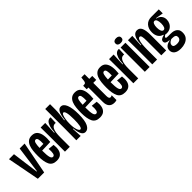

<svg xmlns="http://www.w3.org/2000/svg" viewBox="162 -1748 2959 2959"><g transform="rotate(-45 1641.0 -269.0)"><path d="M105 0 4 -528H113L171 -92H178L237 -528H345L243 0Z M510 11Q420 11 387 -55Q354 -121 354 -247Q354 -305 359.5 -358Q365 -411 381.5 -451.5Q398 -492 428.5 -515.5Q459 -539 508 -539Q570 -539 601.5 -502.5Q633 -466 642 -404.5Q651 -343 642 -266L459 -260Q459 -156 471 -114.5Q483 -73 510 -73Q538 -73 546 -110.5Q554 -148 548 -208L646 -198Q654 -140 644.5 -92.5Q635 -45 602.5 -17Q570 11 510 11ZM508 -452Q481 -452 471.5 -415Q462 -378 460 -318L546 -320Q549 -385 541 -418.5Q533 -452 508 -452Z M696 0V-269L694 -528H794L784 -323H793Q797 -402 812.5 -447.5Q828 -493 851 -512.5Q874 -532 902 -532Q910 -532 914 -531L909 -413Q903 -415 893 -415Q848 -415 825 -366Q802 -317 802 -208V0Z M1136 11Q1097 11 1073 -27.5Q1049 -66 1039 -162H1030L1039 0H944L946 -253V-680H1051V-561Q1051 -519 1045 -465.5Q1039 -412 1030 -349H1040Q1050 -449 1075 -493.5Q1100 -538 1141 -538Q1196 -538 1225.5 -464.5Q1255 -391 1255 -259Q1255 -118 1222.5 -53.5Q1190 11 1136 11ZM1107 -74Q1129 -74 1138.5 -121.5Q1148 -169 1148 -253Q1148 -354 1136 -399Q1124 -444 1105 -444Q1087 -444 1075 -415Q1063 -386 1057 -343Q1051 -300 1051 -259V-238Q1051 -197 1058 -159.5Q1065 -122 1077.5 -98Q1090 -74 1107 -74Z M1450 11Q1360 11 1327 -55Q1294 -121 1294 -247Q1294 -305 1299.5 -358Q1305 -411 1321.5 -451.5Q1338 -492 1368.5 -515.5Q1399 -539 1448 -539Q1510 -539 1541.5 -502.5Q1573 -466 1582 -404.5Q1591 -343 1582 -266L1399 -260Q1399 -156 1411 -114.5Q1423 -73 1450 -73Q1478 -73 1486 -110.5Q1494 -148 1488 -208L1586 -198Q1594 -140 1584.5 -92.5Q1575 -45 1542.5 -17Q1510 11 1450 11ZM1448 -452Q1421 -452 1411.5 -415Q1402 -378 1400 -318L1486 -320Q1489 -385 1481 -418.5Q1473 -452 1448 -452Z M1770 7Q1712 7 1681.5 -28Q1651 -63 1651 -129V-443H1613V-520H1627Q1654 -520 1663.5 -532Q1673 -544 1676 -570L1683 -630H1754V-528H1819V-441H1754V-156Q1754 -124 1762.5 -109.5Q1771 -95 1787 -95Q1793 -95 1801.5 -97.5Q1810 -100 1820 -106V-1Q1807 4 1794.5 5.5Q1782 7 1770 7Z M2001 11Q1911 11 1878 -55Q1845 -121 1845 -247Q1845 -305 1850.5 -358Q1856 -411 1872.5 -451.5Q1889 -492 1919.5 -515.5Q1950 -539 1999 -539Q2061 -539 2092.5 -502.5Q2124 -466 2133 -404.5Q2142 -343 2133 -266L1950 -260Q1950 -156 1962 -114.5Q1974 -73 2001 -73Q2029 -73 2037 -110.5Q2045 -148 2039 -208L2137 -198Q2145 -140 2135.5 -92.5Q2126 -45 2093.5 -17Q2061 11 2001 11ZM1999 -452Q1972 -452 1962.5 -415Q1953 -378 1951 -318L2037 -320Q2040 -385 2032 -418.5Q2024 -452 1999 -452Z M2187 0V-269L2185 -528H2285L2275 -323H2284Q2288 -402 2303.5 -447.5Q2319 -493 2342 -512.5Q2365 -532 2393 -532Q2401 -532 2405 -531L2400 -413Q2394 -415 2384 -415Q2339 -415 2316 -366Q2293 -317 2293 -208V0Z M2437 0V-528H2542V0ZM2489 -576Q2459 -576 2442 -589Q2425 -602 2425 -628Q2425 -653 2442 -666.5Q2459 -680 2489 -680Q2520 -680 2537 -666.5Q2554 -653 2554 -628Q2554 -602 2537 -589Q2520 -576 2489 -576Z M2599 0V-292L2597 -528H2692L2682 -332H2691Q2694 -411 2709 -456Q2724 -501 2748 -520Q2772 -539 2803 -539Q2854 -539 2878 -490.5Q2902 -442 2902 -337V0H2796V-317Q2796 -382 2788.5 -410.5Q2781 -439 2761 -439Q2739 -439 2726.5 -408.5Q2714 -378 2709 -328Q2704 -278 2704 -221V0Z M3084 142Q3012 142 2974.5 113Q2937 84 2937 36Q2937 -9 2967 -35Q2997 -61 3047 -69V-77Q3009 -78 2986 -90.5Q2963 -103 2963 -130Q2963 -155 2983 -169.5Q3003 -184 3043 -193V-202Q2995 -213 2969 -253Q2943 -293 2943 -353Q2943 -431 2986 -479.5Q3029 -528 3104 -528H3269V-441L3142 -463V-456Q3193 -444 3219.5 -411.5Q3246 -379 3246 -331Q3246 -292 3228.5 -257.5Q3211 -223 3178 -201.5Q3145 -180 3098 -180Q3091 -180 3081.5 -180.5Q3072 -181 3065 -184Q3033 -165 3033 -149Q3033 -139 3045 -136.5Q3057 -134 3075 -134H3124Q3139 -134 3165 -132Q3191 -130 3216.5 -119Q3242 -108 3260 -83.5Q3278 -59 3278 -14Q3278 41 3251.5 75Q3225 109 3180.5 125.5Q3136 142 3084 142ZM3096 -249Q3119 -249 3131 -275.5Q3143 -302 3143 -348Q3143 -394 3131 -422Q3119 -450 3095 -450Q3072 -450 3060 -422.5Q3048 -395 3048 -350Q3048 -303 3060.5 -276Q3073 -249 3096 -249ZM3089 47Q3137 47 3158 30Q3179 13 3179 -17Q3179 -42 3166 -52.5Q3153 -63 3135.5 -65.5Q3118 -68 3104 -68H3080Q3045 -51 3032 -34.5Q3019 -18 3019 1Q3019 29 3041.5 38Q3064 47 3089 47Z"/></g></svg>

Font: Bricolage Grotesque 96pt Condensed Medium
Style: Regular
Weight: 500
Width: 3
Designer: Mathieu Triay
Foundry: Atelier Triay
Version: Version 1.001; ttfautohint (v1.8.4.7-5d5b);gftools[0.9.33.de